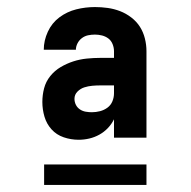

<svg xmlns="http://www.w3.org/2000/svg" viewBox="-20 -713 540 544"><path d="M203 -317Q181 -317 160.5 -324Q140 -331 126 -346.5Q112 -362 106 -382.5Q100 -403 100 -424Q100 -444 105 -463Q110 -482 122.5 -497.5Q135 -513 152 -523Q169 -533 187.5 -539Q206 -545 225.5 -547Q245 -549 264 -549H303V-568Q303 -578 299 -588Q295 -598 287 -604Q279 -610 269 -612.5Q259 -615 249 -615Q239 -615 229.5 -613Q220 -611 212 -605Q204 -599 199.5 -590Q195 -581 195 -572H104Q104 -572 104 -572Q104 -572 104 -572Q104 -598 115.5 -623Q127 -648 148.5 -664Q170 -680 196 -686.5Q222 -693 249 -693Q267 -693 285 -690.5Q303 -688 320 -681.5Q337 -675 352 -663.5Q367 -652 376.5 -637Q386 -622 390.5 -604Q395 -586 395 -568V-323H303V-375Q296 -361 285.5 -350Q275 -339 261.5 -331.5Q248 -324 233 -320.5Q218 -317 203 -317ZM240 -395Q252 -395 263.5 -398Q275 -401 284.5 -408Q294 -415 298.5 -426Q303 -437 303 -449V-471H264Q253 -471 241.5 -470Q230 -469 219 -465.5Q208 -462 199.5 -453.5Q191 -445 191 -433Q191 -424 195 -416Q199 -408 206.5 -403Q214 -398 223 -396.5Q232 -395 240 -395ZM395 -189H105V-247H395Z"/></svg>

Font: Iosevka SS04 Extrabold
Style: Regular
Weight: 800
Monospace: yes
Designer: Belleve Invis
Foundry: Belleve Invis
Version: Version 19.0.0; ttfautohint (v1.8.4)